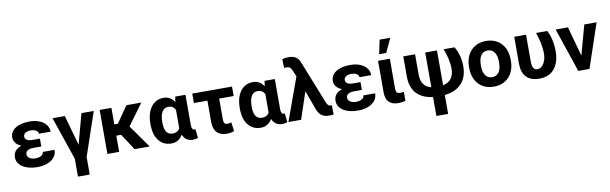

<svg xmlns="http://www.w3.org/2000/svg" viewBox="-56 -1403 7214 2269"><g transform="rotate(-10 3550.5 -268.5)"><path d="M46.4 -149.4Q46.4 -239.3 146 -272Q103.5 -289.6 79.6 -319.1Q55.7 -348.6 55.7 -383.8Q55.7 -455.6 118.9 -496.6Q182.1 -537.6 291.5 -537.6Q389.6 -537.6 452.1 -492.2Q514.6 -446.8 514.6 -376H373.5Q373.5 -400.9 348.9 -416Q324.2 -431.2 284.2 -431.2Q244.6 -431.2 220.7 -415Q196.8 -398.9 196.8 -372.6Q196.8 -347.2 218.8 -332Q240.7 -316.9 284.7 -316.9H376V-222.7H282.7Q187 -222.2 187 -159.7Q187 -132.8 213.6 -114.5Q240.2 -96.2 283.7 -96.2Q328.6 -96.2 355.2 -113.3Q381.8 -130.4 381.8 -156.2H522.9Q522.9 -81.1 458 -35.6Q393.1 9.8 291.5 9.8Q182.6 9.8 114.5 -33.9Q46.4 -77.6 46.4 -149.4Z M813.5 -166.5 911.6 -528.3H1059.1L881.8 -6.8V203.6H740.7V-11.2L564.5 -528.3H711.9Z M1328.6 -194.8H1271V0H1129.9V-528.3H1271V-329.6H1313.5L1451.2 -528.3H1629.4L1443.8 -273.9L1637.7 0H1456.5Z M2159.7 -528.3V-163.6Q2161.1 -106 2194.3 -106Q2201.2 -106 2205.1 -107.9L2216.8 -2Q2192.4 10.3 2155.8 10.3Q2067.4 10.3 2034.2 -71.3Q1986.3 9.8 1897.9 9.8Q1807.6 9.8 1752.4 -54.4Q1697.3 -118.7 1692.4 -230.5L1691.9 -260.3Q1691.9 -388.7 1747.6 -463.4Q1803.2 -538.1 1898.9 -538.1Q1979.5 -538.1 2026.9 -464.8L2037.1 -528.3ZM1833.5 -250Q1833.5 -103.5 1933.6 -103.5Q1991.7 -103.5 2018.6 -150.4V-372.6Q1991.7 -423.8 1934.6 -423.8Q1886.2 -423.8 1859.9 -381.8Q1833.5 -339.8 1833.5 -250Z M2718.3 -415H2544.4V-160.2Q2544.4 -131.3 2554.7 -118.2Q2564.9 -105 2588.9 -105Q2611.8 -105 2636.7 -113.3L2651.4 -5.9Q2609.9 9.8 2560.1 9.8Q2486.8 9.8 2445.3 -31.5Q2403.8 -72.8 2403.3 -159.7V-415H2241.2V-528.3H2718.3Z M3231.9 -528.3V-163.6Q3233.4 -106 3266.6 -106Q3273.4 -106 3277.3 -107.9L3289.1 -2Q3264.6 10.3 3228 10.3Q3139.6 10.3 3106.4 -71.3Q3058.6 9.8 2970.2 9.8Q2879.9 9.8 2824.7 -54.4Q2769.5 -118.7 2764.6 -230.5L2764.2 -260.3Q2764.2 -388.7 2819.8 -463.4Q2875.5 -538.1 2971.2 -538.1Q3051.8 -538.1 3099.1 -464.8L3109.4 -528.3ZM2905.8 -250Q2905.8 -103.5 3005.9 -103.5Q3064 -103.5 3090.8 -150.4V-372.6Q3064 -423.8 3006.8 -423.8Q2958.5 -423.8 2932.1 -381.8Q2905.8 -339.8 2905.8 -250Z M3438.5 -754.9Q3535.2 -754.9 3568.8 -675.3L3774.9 -158.2L3782.7 -141.1Q3799.3 -106 3824.7 -105.5H3834.5L3842.3 -106L3843.3 5.4Q3823.2 8.8 3789.6 8.8Q3735.4 8.8 3700.9 -15.4Q3666.5 -39.6 3646 -94.7L3562.5 -323.7L3454.6 0H3302.2L3489.3 -516.1L3454.1 -596.7Q3444.3 -621.1 3429.2 -630.9Q3414.1 -640.6 3391.1 -640.6L3362.8 -639.2L3359.9 -744.1Q3394 -754.9 3438.5 -754.9Z M3893.6 -149.4Q3893.6 -239.3 3993.2 -272Q3950.7 -289.6 3926.8 -319.1Q3902.8 -348.6 3902.8 -383.8Q3902.8 -455.6 3966.1 -496.6Q4029.3 -537.6 4138.7 -537.6Q4236.8 -537.6 4299.3 -492.2Q4361.8 -446.8 4361.8 -376H4220.7Q4220.7 -400.9 4196 -416Q4171.4 -431.2 4131.3 -431.2Q4091.8 -431.2 4067.9 -415Q4043.9 -398.9 4043.9 -372.6Q4043.9 -347.2 4065.9 -332Q4087.9 -316.9 4131.8 -316.9H4223.1V-222.7H4129.9Q4034.2 -222.2 4034.2 -159.7Q4034.2 -132.8 4060.8 -114.5Q4087.4 -96.2 4130.9 -96.2Q4175.8 -96.2 4202.4 -113.3Q4229 -130.4 4229 -156.2H4370.1Q4370.1 -81.1 4305.2 -35.6Q4240.2 9.8 4138.7 9.8Q4029.8 9.8 3961.7 -33.9Q3893.6 -77.6 3893.6 -149.4Z M4612.3 -528.3 4611.8 -165Q4611.8 -135.7 4623.3 -123Q4634.8 -110.4 4666.5 -110.4Q4688 -110.4 4707.5 -114.3V-7.3Q4669.4 5.4 4622.1 5.4Q4473.1 5.4 4470.7 -145.5V-528.3ZM4532.7 -771.5H4660.6L4581.1 -603H4497.1Z M5177.7 -528.3V-110.4Q5310.5 -138.2 5310.5 -290.5Q5309.1 -394.5 5257.8 -528.3H5388.7Q5451.7 -421.9 5451.7 -290.5Q5451.7 -160.6 5380.6 -84.2Q5309.6 -7.8 5177.7 6.3V233.4H5036.6V5.9Q4909.2 -9.8 4842 -82.3Q4774.9 -154.8 4773.4 -281.7V-528.3H4915V-287.1Q4915 -140.1 5036.6 -111.3V-528.3Z M5516.6 -269Q5516.6 -347.7 5546.9 -409.2Q5577.1 -470.7 5634 -504.4Q5690.9 -538.1 5766.1 -538.1Q5873 -538.1 5940.7 -472.7Q6008.3 -407.2 6016.1 -294.9L6017.1 -258.8Q6017.1 -137.2 5949.2 -63.7Q5881.3 9.8 5767.1 9.8Q5652.8 9.8 5584.7 -63.5Q5516.6 -136.7 5516.6 -262.7ZM5657.7 -258.8Q5657.7 -183.6 5686 -143.8Q5714.4 -104 5767.1 -104Q5818.4 -104 5847.2 -143.3Q5876 -182.6 5876 -269Q5876 -342.8 5847.2 -383.3Q5818.4 -423.8 5766.1 -423.8Q5714.4 -423.8 5686 -383.5Q5657.7 -343.3 5657.7 -258.8Z M6246.6 -528.3V-205.1Q6246.6 -103.5 6308.1 -103.5Q6355 -103.5 6386 -153.6Q6417 -203.6 6417 -276.4Q6415 -391.6 6367.2 -528.3H6502Q6557.6 -417 6557.6 -276.4Q6557.6 -142.6 6494.1 -66.2Q6430.7 10.3 6313 10.3Q6211.4 10.3 6158.7 -44.2Q6106 -98.6 6105 -199.7V-528.3Z M6847.7 -172.4 6945.8 -528.3H7093.3L6915 0H6780.3L6602.1 -528.3H6749.5Z"/></g></svg>

Font: SteelSelectRoboto
Style: Roboto-Bold
Weight: 700
Designer: Google
Version: Version 2.137; 2017